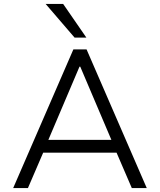

<svg xmlns="http://www.w3.org/2000/svg" viewBox="-20 -956 813 976"><path d="M47 0 353 -705H420L726 0H650L563 -202L603 -180H170L209 -202L122 0ZM384 -617 219 -229 194 -245H580L553 -229L388 -617ZM359 -765 212 -936H301L419 -765Z"/></svg>

Font: Nunito Sans 6pt Light
Style: Regular
Weight: 300
Version: Version 3.101;gftools[0.9.27]